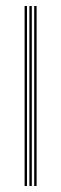

<svg xmlns="http://www.w3.org/2000/svg" viewBox="-20 -620 204 640"><path d="M94 0V-600H102V0ZM62 0V-600H70V0ZM78 0V-600H86V0Z"/></svg>

Font: Big Shoulders Inline Text SC Thin
Style: Regular
Weight: 100
Designer: Patric King
Foundry: XO Type Co
Version: Version 2.002